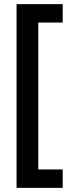

<svg xmlns="http://www.w3.org/2000/svg" viewBox="-20 -745 348 928"><path d="M283 163H60V-725H283V-636H165V74H283Z"/></svg>

Font: Noto Sans ExtraCondensed SemiBold
Style: Regular
Weight: 600
Width: 2
Designer: Monotype Design Team
Foundry: Monotype Imaging Inc.
Version: Version 2.013; ttfautohint (v1.8.4.7-5d5b)